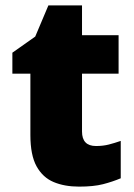

<svg xmlns="http://www.w3.org/2000/svg" viewBox="-20 -684 500 714"><path d="M337 -141Q363 -141 384.5 -146.5Q406 -152 429 -160V-21Q398 -8 363 1Q328 10 274 10Q220 10 179.5 -7Q139 -24 116 -65.5Q93 -107 93 -182V-410H26V-488L111 -548L160 -664H285V-553H421V-410H285V-195Q285 -141 337 -141Z"/></svg>

Font: Noto Sans Gurmukhi UI Black
Style: Regular
Weight: 900
Designer: Jelle Bosma - Monotype Design Team
Foundry: Monotype Imaging Inc.
Version: Version 2.004; ttfautohint (v1.8.4.7-5d5b)